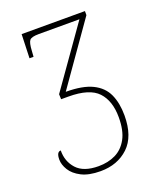

<svg xmlns="http://www.w3.org/2000/svg" viewBox="-135 -798 739 892"><g transform="rotate(-20 234.0 -352.0)"><path d="M208 10Q150 10 114 -8.5Q78 -27 61.5 -54Q45 -81 45 -106Q45 -144 66 -144Q65 -90 99 -52.5Q133 -15 207 -15Q254 -15 291 -33Q328 -51 350 -91Q372 -131 372 -197Q372 -278 330.5 -322.5Q289 -367 185 -367H149L148 -392L356 -687H155Q119 -687 109.5 -675.5Q100 -664 98 -625L96 -596H76L80 -714H393V-694L181 -392Q264 -392 312 -368.5Q360 -345 380 -301Q400 -257 400 -196Q400 -92 346 -41Q292 10 208 10Z"/></g></svg>

Font: Noto Serif Condensed Thin
Style: Regular
Weight: 100
Width: 3
Designer: Monotype Design Team
Foundry: Monotype Imaging Inc.
Version: Version 2.013; ttfautohint (v1.8.4.7-5d5b)